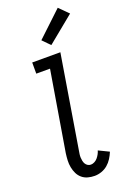

<svg xmlns="http://www.w3.org/2000/svg" viewBox="-183 -1045 753 1115"><g transform="rotate(-20 193.0 -487.5)"><path d="M199 8Q177 8 157 2.5Q137 -3 121.5 -16Q106 -29 97 -47.5Q88 -66 84 -87Q80 -108 81 -129.5Q82 -151 85 -173L167 -666H82V-735H256L162 -162Q160 -151 158.5 -140.5Q157 -130 157.5 -119.5Q158 -109 160 -99Q162 -89 167 -80.5Q172 -72 180.5 -66.5Q189 -61 200 -61Q211 -61 222.5 -67Q234 -73 242 -82.5Q250 -92 256 -103Q262 -114 265 -125L329 -94Q321 -74 309 -55Q297 -36 280 -21.5Q263 -7 241.5 0.5Q220 8 199 8ZM221 -792 176 -838 330 -983 386 -927Z"/></g></svg>

Font: Iosevka QP
Style: Italic
Weight: 400
Italic angle: -9°
Designer: Belleve Invis
Foundry: Belleve Invis
Version: Version 20.0.0; ttfautohint (v1.8.4)